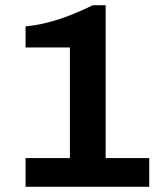

<svg xmlns="http://www.w3.org/2000/svg" viewBox="-20 -716 640 736"><path d="M78 0V-110H248V-534H78V-615Q115 -618 159.5 -629Q204 -640 250 -658Q296 -676 336 -696H385V-110H552V0Z"/></svg>

Font: Chivo Mono SemiBold
Style: Regular
Weight: 600
Monospace: yes
Designer: Hector Gatti
Foundry: Omnibus-Type
Version: Version 1.008